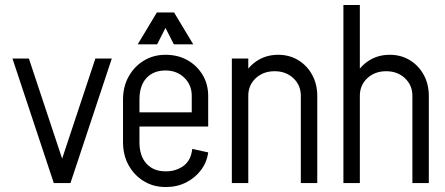

<svg xmlns="http://www.w3.org/2000/svg" viewBox="-20 -735 1787 771"><path d="M197 0 363 -500H429L263 0ZM196 0 30 -500H96L262 0Z M480 -227V-284H816V-227ZM644 16V-47H648V16ZM474 -164V-335H540V-164ZM750 -284V-350H816V-284ZM816 -350H750Q750 -394 720 -423Q690 -452 645 -452V-515Q694 -515 732.5 -493.5Q771 -472 793.5 -434.5Q816 -397 816 -350ZM752 -137 816 -123Q811 -84 787.5 -52.5Q764 -21 727.5 -2.5Q691 16 647 16V-47Q687 -47 717 -69Q747 -91 752 -137ZM474 -335Q474 -387 496.5 -427.5Q519 -468 557.5 -491.5Q596 -515 645 -515V-452Q596 -452 568 -421.5Q540 -391 540 -335ZM474 -164H540Q540 -109 568 -78Q596 -47 645 -47V16Q596 16 557.5 -7.5Q519 -31 496.5 -71.5Q474 -112 474 -164ZM610 -685H676L611 -557H533ZM679 -685 756 -557H678L613 -685Z M911 0V-500H977V0ZM1188 0V-350H1254V0ZM1188 -350Q1188 -393 1158 -421Q1128 -449 1083 -449L1097 -515Q1142 -515 1177.5 -493.5Q1213 -472 1233.5 -434.5Q1254 -397 1254 -350ZM939 -350Q939 -397 960 -434.5Q981 -472 1016.5 -493.5Q1052 -515 1097 -515L1083 -449Q1037 -449 1007 -421Q977 -393 977 -350Z M1359 0V-500H1425V0ZM1636 0V-350H1702V0ZM1636 -350Q1636 -393 1606 -421Q1576 -449 1531 -449L1545 -515Q1590 -515 1625.5 -493.5Q1661 -472 1681.5 -434.5Q1702 -397 1702 -350ZM1387 -350Q1387 -397 1408 -434.5Q1429 -472 1464.5 -493.5Q1500 -515 1545 -515L1531 -449Q1485 -449 1455 -421Q1425 -393 1425 -350ZM1359 0V-715H1425V0Z"/></svg>

Font: Akshar Light
Style: Regular
Weight: 300
Designer: Tall Chai
Foundry: Tall Chai
Version: Version 1.100